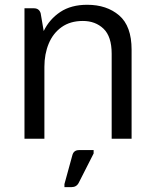

<svg xmlns="http://www.w3.org/2000/svg" viewBox="-20 -578 646 800"><path d="M528.3 -371.1V0H445.3V-354Q445.3 -425.8 411.4 -458.3Q377.4 -490.7 325.2 -490.7Q272.9 -490.7 237.1 -465.3Q201.2 -439.9 183.1 -396.5Q165 -353 165 -299.8V0H82V-543.5H121.1Q143.1 -543.5 149.4 -522.9L162.1 -448.7Q186 -498 231.2 -528.1Q276.4 -558.1 343.3 -558.1Q424.8 -558.1 476.6 -513.7Q528.3 -469.2 528.3 -371.1ZM248.5 189 281.2 69.8Q286.6 47.4 309.1 47.4H370.1V61.5L308.1 183.6Q298.8 201.7 277.8 201.7H248.5Z"/></svg>

Font: Lycee Sans
Style: Regular
Weight: 400
Designer: Justin Alvin
Foundry: Alkove Design
Version: Version 1.030